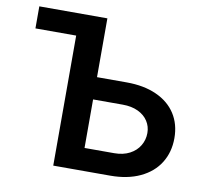

<svg xmlns="http://www.w3.org/2000/svg" viewBox="-79 -793 943 879"><g transform="rotate(10 393.0 -353.5)"><path d="M34.2 -707H350.6V-433.6H488.3Q568.8 -433.6 627.4 -407.2Q686 -380.9 717 -332.8Q748 -284.7 748 -219.7Q748 -154.8 717 -105Q686 -55.2 627.2 -27.6Q568.4 0 488.3 0H223.6V-604.5H34.2ZM488.3 -104.5Q529.8 -104.5 560.1 -120.4Q590.3 -136.2 606.2 -163.1Q622.1 -189.9 622.1 -221.7Q622.1 -252 606.2 -276.6Q590.3 -301.3 560.1 -315.7Q529.8 -330.1 488.3 -330.1H350.6V-104.5Z"/></g></svg>

Font: Pretendard Std SemiBold
Style: Regular
Weight: 600
Designer: Base glyphs from Inter by Rasmus Andersson; Hangeul glyphs from Noto Sans CJK(Source Han Sans) by Jang Soo-young and Kan
Foundry: Kil Hyung-jin
Version: Version 1.309